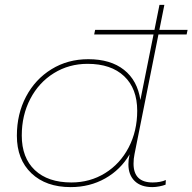

<svg xmlns="http://www.w3.org/2000/svg" viewBox="-20 -762 787 785"><path d="M369 -640H747L743 -621H365ZM658 -26 657 -7Q647 -3 631.5 0Q616 3 603 3Q556 3 530.5 -22Q505 -47 505 -90Q505 -109 509 -126L510 -131Q473 -68 410 -32.5Q347 3 269 3Q168 3 108.5 -53.5Q49 -110 49 -207Q49 -296 86.5 -367Q124 -438 190.5 -479Q257 -520 341 -520Q432 -520 487 -476.5Q542 -433 554 -353L632 -742H652L530 -132Q526 -113 526 -93Q526 -16 604 -16Q636 -16 658 -26ZM541 -309Q541 -400 487.5 -450.5Q434 -501 338 -501Q262 -501 200.5 -463Q139 -425 104 -358Q69 -291 69 -208Q69 -117 122.5 -66.5Q176 -16 272 -16Q348 -16 409.5 -54Q471 -92 506 -159Q541 -226 541 -309Z"/></svg>

Font: Montserrat Alternates Thin
Style: Italic
Weight: 250
Italic angle: -11.3°
Designer: Julieta Ulanovsky
Foundry: Julieta Ulanovsky
Version: Version 7.200